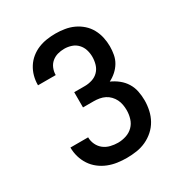

<svg xmlns="http://www.w3.org/2000/svg" viewBox="-175 -870 950 1005"><g transform="rotate(-30 300.0 -367.5)"><path d="M302 8Q274 8 246 4Q218 0 191.5 -10.5Q165 -21 142.5 -38.5Q120 -56 104.5 -79.5Q89 -103 81 -130.5Q73 -158 73 -186Q73 -186 73 -186.5Q73 -187 73 -187H180Q180 -164 190 -143Q200 -122 217.5 -108.5Q235 -95 257.5 -89.5Q280 -84 302 -84Q327 -84 351.5 -92Q376 -100 393.5 -117.5Q411 -135 418.5 -159.5Q426 -184 426 -209Q426 -226 423 -243Q420 -260 412.5 -275Q405 -290 393 -302.5Q381 -315 366 -322.5Q351 -330 334 -333Q317 -336 300 -336H235V-428H300Q322 -428 344 -435Q366 -442 381.5 -458Q397 -474 403.5 -496Q410 -518 410 -541Q410 -563 403.5 -584Q397 -605 382 -621Q367 -637 346 -644Q325 -651 303 -651Q282 -651 262.5 -645.5Q243 -640 227.5 -627Q212 -614 204 -594.5Q196 -575 196 -555Q196 -555 196 -554.5Q196 -554 196 -554H89Q89 -555 89 -555.5Q89 -556 89 -557Q89 -583 96 -609Q103 -635 117.5 -658Q132 -681 153 -698Q174 -715 198.5 -725Q223 -735 249.5 -739Q276 -743 303 -743Q330 -743 358 -738.5Q386 -734 411 -722.5Q436 -711 457 -692.5Q478 -674 491.5 -649.5Q505 -625 511 -597.5Q517 -570 517 -543Q517 -518 512.5 -493.5Q508 -469 495.5 -448Q483 -427 464.5 -410.5Q446 -394 424 -383Q449 -372 471 -354.5Q493 -337 507.5 -313.5Q522 -290 527.5 -262.5Q533 -235 533 -207Q533 -177 526.5 -147.5Q520 -118 505.5 -92Q491 -66 468.5 -46Q446 -26 419 -13.5Q392 -1 362 3.5Q332 8 302 8Z"/></g></svg>

Font: Iosevka Custom SmBdEx
Style: Regular
Weight: 600
Width: 7
Monospace: yes
Designer: Belleve Invis
Foundry: Belleve Invis
Version: Version 11.2.4; ttfautohint (v1.8.4)